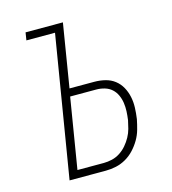

<svg xmlns="http://www.w3.org/2000/svg" viewBox="-109 -825 819 914"><g transform="rotate(-15 300.0 -367.5)"><path d="M121 0 236 -697H95L101 -735H285L234 -423H356Q384 -423 410 -416.5Q436 -410 456 -394.5Q476 -379 488.5 -356.5Q501 -334 506.5 -308Q512 -282 511 -254.5Q510 -227 506 -199Q501 -174 494 -149Q487 -124 473.5 -101Q460 -78 441.5 -58Q423 -38 399.5 -24.5Q376 -11 350.5 -5.5Q325 0 300 0ZM170 -38H300Q320 -38 341 -43Q362 -48 380.5 -60Q399 -72 413.5 -89Q428 -106 438.5 -125Q449 -144 454.5 -164.5Q460 -185 464 -205Q467 -227 468 -248Q469 -269 466 -289.5Q463 -310 454.5 -328.5Q446 -347 431.5 -360Q417 -373 397 -379Q377 -385 356 -385H227Z"/></g></svg>

Font: Iosevka SS04 XLt Ex
Style: Italic
Weight: 200
Width: 7
Italic angle: -9°
Monospace: yes
Designer: Belleve Invis
Foundry: Belleve Invis
Version: Version 19.0.0; ttfautohint (v1.8.4)